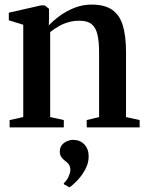

<svg xmlns="http://www.w3.org/2000/svg" viewBox="-20 -556 642 838"><path d="M81.5 -45V-448L18.5 -467.5V-500.5L159 -532.5H175L194 -517.5V-478L193 -445Q212.5 -466 241.2 -487Q270 -508 305.2 -522Q340.5 -536 379.5 -536Q436.5 -536 469.5 -513.2Q502.5 -490.5 516.2 -444.5Q530 -398.5 530 -329.5V-45L589.5 -32V0H358.5V-32L412.5 -45V-327.5Q412.5 -372.5 405.8 -403.2Q399 -434 380.8 -449.8Q362.5 -465.5 327.5 -465.5Q300.5 -465.5 277.5 -458.8Q254.5 -452 235.2 -440.8Q216 -429.5 199 -416V-45L258.5 -32V0H22V-32ZM367 127Q367 156 352.2 183.2Q337.5 210.5 318 231Q298.5 251.5 283.5 261.5H282.5L259 248L258.5 243.5Q272 231.5 279.5 214.5Q287 197.5 287 186Q287 173 281.8 163.8Q276.5 154.5 264 146Q254.5 139 247.8 129.5Q241 120 241 105.5Q241 88.5 250 77.2Q259 66 272.2 60.2Q285.5 54.5 297.5 54.5H300.5Q329.5 54.5 348.2 74.5Q367 94.5 367 127Z"/></svg>

Font: Merriweather 96pt SemiBold
Style: Regular
Weight: 600
Version: Version 2.100